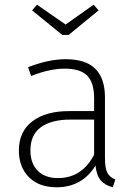

<svg xmlns="http://www.w3.org/2000/svg" viewBox="-20 -783 574 814"><path d="M469 -22 458 11Q424 2 406.5 -19Q389 -40 385 -81Q328 11 220 11Q146 11 103 -31.5Q60 -74 60 -145Q60 -225 117 -268.5Q174 -312 272 -312H379V-367Q379 -432 350 -462Q321 -492 254 -492Q191 -492 112 -461L99 -498Q186 -532 258 -532Q344 -532 384.5 -491Q425 -450 425 -370V-113Q425 -69 435.5 -50Q446 -31 469 -22ZM379 -127V-276H279Q197 -276 153 -243.5Q109 -211 109 -146Q109 -90 140 -59Q171 -28 226 -28Q327 -28 379 -127ZM398 -739 271 -635H244L116 -739L137 -763L258 -679L377 -763Z"/></svg>

Font: FiraGO ExtraLight
Style: Regular
Weight: 200
Designer: bBox Type
Foundry: bBox Type GmbH
Version: Version 1.001